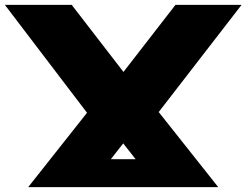

<svg xmlns="http://www.w3.org/2000/svg" viewBox="-29 -770 1014 790"><path d="M87 0 329 -306 -9 -750H266L479 -474L693 -750H965L624 -309L869 0ZM427 -115H529L478 -180Z"/></svg>

Font: Bounded
Style: Regular
Weight: 900
Designer: Vlad Churkin
Version: Version 1.0